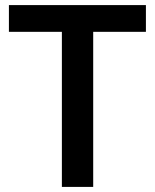

<svg xmlns="http://www.w3.org/2000/svg" viewBox="-20 -734 609 754"><path d="M346 0V-609H553V-714H15V-609H223V0Z"/></svg>

Font: Noto Sans Kayah Li SemiBold
Style: Regular
Weight: 600
Designer: Monotype Design Team, Sérgio Martins
Foundry: Monotype Imaging Inc.
Version: Version 2.002